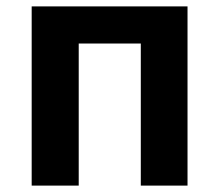

<svg xmlns="http://www.w3.org/2000/svg" viewBox="-20 -580 685 600"><path d="M79 -560H566V0H420V-444H226V0H79Z"/></svg>

Font: Merged Yaku Han JP
Style: Bold
Weight: 700
Designer: Ryoko NISHIZUKA 西塚涼子 (kana, bopomofo & ideographs); Paul D. Hunt (Latin, Greek & Cyrillic); Sandoll Communications 산돌커뮤니
Foundry: Adobe
Version: Version 2.004